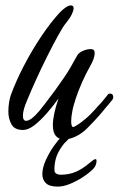

<svg xmlns="http://www.w3.org/2000/svg" viewBox="-20 -509 440 712"><path d="M219 8Q176 8 176 -45Q176 -82 197 -144Q178 -117 154.5 -90Q131 -63 108 -45Q85 -27 65 -27Q34 -27 22.5 -48Q11 -69 11 -95Q11 -112 13.5 -128Q16 -144 20 -156Q39 -208 68 -264Q97 -320 132 -372.5Q167 -425 202 -463Q228 -489 243 -489Q253 -489 253 -478Q253 -470 246 -455.5Q239 -441 225 -424Q214 -411 195 -376.5Q176 -342 154.5 -299Q133 -256 113.5 -213Q94 -170 81 -138Q65 -102 65 -80Q65 -61 77 -61Q95 -61 127 -99Q135 -109 150.5 -129Q166 -149 183.5 -173Q201 -197 217 -220.5Q233 -244 242 -260L265 -301Q270 -312 285.5 -319.5Q301 -327 317 -327Q331 -327 331 -313Q331 -301 326.5 -289Q322 -277 314 -263Q300 -239 285.5 -206.5Q271 -174 261 -144Q251 -114 248 -95Q246 -85 245 -76.5Q244 -68 244 -60Q244 -51 245 -47Q247 -38 251 -38Q255 -38 259 -41Q277 -51 298 -69Q319 -87 343 -115Q354 -126 362.5 -136.5Q371 -147 379 -157Q382 -162 388 -162Q400 -162 400 -148Q400 -142 394 -136Q384 -123 372.5 -110Q361 -97 350 -83Q328 -58 303 -33Q284 -14 261 -3Q238 8 219 8ZM194 183Q163 183 150 170Q137 157 137 137Q137 113 150 84.5Q163 56 180 32Q197 8 208 -1Q219 -10 227 -10Q237 -10 237 -1Q237 5 228 13Q219 21 211 32Q193 57 187 79.5Q181 102 182 123Q182 131 189 135Q196 139 204 139Q236 139 261.5 128Q287 117 315 93Q338 73 338 87Q338 105 325 118Q310 133 287 148Q264 163 239.5 173Q215 183 194 183Z"/></svg>

Font: Birthstone Bounce Medium
Style: Regular
Weight: 500
Designer: Robert E. Leuschke
Foundry: Rob Leuschke
Version: Version 1.010; ttfautohint (v1.8.3)